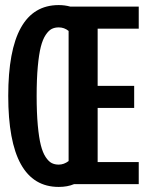

<svg xmlns="http://www.w3.org/2000/svg" viewBox="-20 -726 610 757"><path d="M211.5 11Q12.5 11 12.5 -348Q12.5 -706 211.5 -706Q235.5 -706 257 -700H527V-613H365V-387.5H509V-300.5H365V-87H527V0H272Q246 11 211.5 11ZM124.5 -348Q124.5 -281 129 -232Q133.5 -183 141 -153.5Q148.5 -124 160.2 -106.5Q172 -89 184 -83Q196 -77 211.5 -77Q232 -77 250.5 -91V-604Q233.5 -618 211.5 -618Q196 -618 184 -612Q172 -606 160.2 -588.5Q148.5 -571 141 -541.8Q133.5 -512.5 129 -463.5Q124.5 -414.5 124.5 -348Z"/></svg>

Font: League Mono Narrow Medium
Style: Regular
Weight: 500
Width: 3
Designer: Tyler Finck
Foundry: The League of Moveable Type / Tyler Finck
Version: Version 2.210